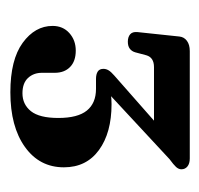

<svg xmlns="http://www.w3.org/2000/svg" viewBox="-28 -712 404 389"><g transform="rotate(90 174.5 -518.0)"><path d="M163 -529 156 -537.5Q163.5 -539 172.2 -540.2Q181 -541.5 191.5 -541.5Q249.5 -541.5 284.5 -516Q319.5 -490.5 319.5 -445Q319.5 -395.5 278.2 -366Q237 -336.5 167.5 -336.5Q101.5 -336.5 67.2 -361.5Q33 -386.5 33 -422Q33 -443 47.5 -456Q62 -469 83 -469Q104.5 -469 116.2 -457.5Q128 -446 128 -426.5V-400.5Q128 -383.5 138.5 -372.2Q149 -361 169.5 -361Q192 -361 205.8 -378.2Q219.5 -395.5 219.5 -433.5Q219.5 -473 204.5 -491.5Q189.5 -510 160.5 -510H140.5Q131 -510 125.5 -513.5Q120 -517 120 -525Q120 -530.5 123 -535.5Q126 -540.5 133.5 -547L254.5 -653.5L257.5 -627.5H116.5Q97 -627.5 92.5 -612L86.5 -589.5Q84.5 -582.5 79.2 -578.5Q74 -574.5 65 -574.5Q55.5 -574.5 50 -579.2Q44.5 -584 45.5 -594L54.5 -679Q55.5 -688.5 63.2 -694.2Q71 -700 84 -700H301.5Q312 -700 317.8 -695.2Q323.5 -690.5 323.5 -683Q323.5 -677.5 318.8 -672.2Q314 -667 303 -659Z"/></g></svg>

Font: Fraunces SemiBold
Style: Regular
Weight: 600
Version: Version 1.000;[b76b70a41]